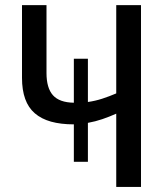

<svg xmlns="http://www.w3.org/2000/svg" viewBox="-20 -734 656 754"><path d="M533.7 -713.9V0H436.5V-287.6Q409.2 -275.4 381.8 -266.1Q354.5 -256.8 325.2 -251.5V-98.6H270V-245.6Q218.8 -245.6 180.4 -256.3Q142.1 -267.1 116.7 -289.1Q91.3 -311 78.9 -345.7Q66.4 -380.4 66.4 -428.2V-713.9H162.6V-447.3Q162.6 -388.2 188 -359.9Q213.4 -331.5 270 -330.6V-503.4H325.2V-333.5Q353.5 -337.4 381.3 -346.4Q409.2 -355.5 436.5 -367.2V-713.9Z"/></svg>

Font: Open Sans SemiCondensed Medium
Style: Regular
Weight: 500
Width: 4
Designer: Monotype Design Team
Foundry: Monotype Imaging Inc.
Version: Version 3.000